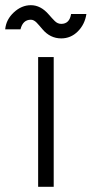

<svg xmlns="http://www.w3.org/2000/svg" viewBox="-68 -720 353 740"><path d="M79 0H139V-500H79ZM168 -572Q205 -572 232 -599Q259 -626 265 -666H206Q200 -628 168 -628Q154 -628 143 -639Q138 -644 132 -650.5Q126 -657 120 -664Q89 -700 51 -700Q15 -700 -15 -672Q-29 -659 -37.5 -643Q-46 -627 -48 -607H11Q20 -644 51 -644Q62 -644 73 -633Q78 -628 83.5 -621.5Q89 -615 95 -608Q125 -572 168 -572Z"/></svg>

Font: Unageo
Style: Light
Weight: 300
Designer: Richard Sepsi
Foundry: Richard Sepsi
Version: Version 2.000